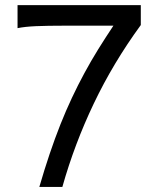

<svg xmlns="http://www.w3.org/2000/svg" viewBox="-20 -733 626 753"><path d="M134.3 0Q154.3 -68.8 174.8 -129.6Q195.3 -190.4 217 -245.1Q238.8 -299.8 262.2 -349.6Q285.6 -399.4 311.3 -446.8Q336.9 -494.1 365.2 -539.8Q393.6 -585.4 424.8 -632.3H234.4Q165.5 -632.3 121.1 -630.4Q76.7 -628.4 48.8 -622.6V-712.9H532.2V-634.8Q423.8 -486.3 347.9 -327.1Q272 -168 224.6 0Z"/></svg>

Font: Andika Afr
Style: Regular
Weight: 400
Designer: Victor Gaultney, Annie Olsen, Julie Remington, Don Collingsworth, Eric Hays, Becca Hirsbrunner
Foundry: SIL International
Version: Version 5.000